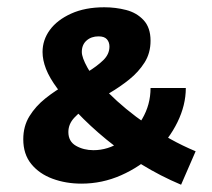

<svg xmlns="http://www.w3.org/2000/svg" viewBox="-20 -500 582 528"><path d="M478 8Q421 -16 369 -48Q317 -80 272.5 -116.5Q228 -153 191 -192Q159 -228 137.5 -257Q116 -286 106.5 -310.5Q97 -335 97 -357Q97 -390 117 -417.5Q137 -445 175.5 -462.5Q214 -480 267 -480Q298 -480 327 -472.5Q356 -465 375 -444.5Q394 -424 394 -388Q394 -354 377.5 -328Q361 -302 335.5 -281.5Q310 -261 281 -244Q252 -227 226.5 -210.5Q201 -194 184.5 -176.5Q168 -159 168 -137Q168 -111 189 -99Q210 -87 237 -87Q277 -87 312.5 -110.5Q348 -134 371 -173Q394 -212 394 -258H491Q491 -211 468 -164Q445 -117 405 -79Q365 -41 313 -18Q261 5 204 5Q161 5 124.5 -8.5Q88 -22 66 -49Q44 -76 44 -117Q44 -153 61 -180.5Q78 -208 105 -229.5Q132 -251 162.5 -268Q193 -285 220 -301.5Q247 -318 264 -334.5Q281 -351 281 -372Q281 -384 274 -392Q267 -400 251 -400Q231 -400 218 -388.5Q205 -377 205 -357Q205 -342 220.5 -314Q236 -286 280 -243Q301 -222 327 -200.5Q353 -179 383.5 -158Q414 -137 448 -118Q482 -99 518 -84Z"/></svg>

Font: Ysabeau SC ExtraBold
Style: Regular
Weight: 800
Designer: Christian Thalmann (Catharsis Fonts)
Version: Version 2.001;gftools[0.9.30]; featfreeze: smcp